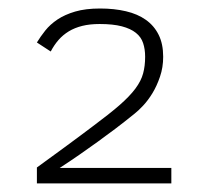

<svg xmlns="http://www.w3.org/2000/svg" viewBox="-20 -762 468 447"><path d="M65.9 -335V-372.1Q82 -383.8 100.1 -397Q118.2 -410.2 135.5 -422.9Q152.8 -435.5 168.5 -447.3Q184.1 -459 195.8 -467.8Q233.9 -496.1 257.8 -516.8Q281.7 -537.6 295.2 -555.7Q308.6 -573.7 313.2 -591.1Q317.9 -608.4 317.9 -629.9Q317.9 -647.5 313.2 -661.6Q308.6 -675.8 296.4 -685.5Q284.2 -695.3 263.7 -700.7Q243.2 -706.1 211.9 -706.1Q189 -706.1 171.4 -701.7Q153.8 -697.3 140.1 -689Q126.5 -680.7 116.2 -668.9Q106 -657.2 98.1 -642.1L65.9 -663.1Q74.2 -676.8 85.4 -690.9Q96.7 -705.1 113.8 -716.6Q130.9 -728 155 -735.1Q179.2 -742.2 212.9 -742.2Q246.1 -742.2 273.2 -735.8Q300.3 -729.5 319.6 -715.8Q338.9 -702.1 349.4 -680.9Q359.9 -659.7 359.9 -629.9Q359.9 -605 352.5 -583.5Q345.2 -562 335 -545.2Q324.7 -528.3 313.2 -516.1Q301.8 -503.9 293 -497.1Q270 -478.5 249 -462.6Q228 -446.8 207 -431.6Q186 -416.5 164.6 -401.6Q143.1 -386.7 119.1 -371.1H378.9V-335Z"/></svg>

Font: Clear Sans Thin
Style: Regular
Weight: 250
Foundry: Intel Corporation
Version: Version 1.00